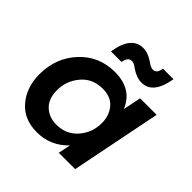

<svg xmlns="http://www.w3.org/2000/svg" viewBox="-194 -905 1070 1070"><g transform="rotate(45 340.5 -370.0)"><path d="M467 -602Q428 -602 384 -632Q362 -650 344 -650Q315 -650 307 -605H224Q246 -746 338 -746Q378 -746 420 -716Q444 -698 462 -698Q491 -698 497 -742H580Q557 -602 467 -602ZM250 6Q148 6 90 -62.5Q32 -131 32 -233Q32 -363 114.5 -451.5Q197 -540 321 -540Q456 -540 502 -429L524 -535H654L547 0H418L433 -73Q358 6 250 6ZM297 -101Q375 -101 423 -156.5Q471 -212 471 -286Q471 -345 437.5 -385.5Q404 -426 339 -426Q259 -426 211.5 -369.5Q164 -313 164 -240Q164 -172 202 -136.5Q240 -101 297 -101Z"/></g></svg>

Font: Argentum Sans Medium
Style: Italic
Weight: 500
Italic angle: -11°
Designer: Julieta Ulanovsky (font), Cristiano Sobral (main changes and remaster)
Foundry: Julieta Ulanovsky (font), Cristiano Sobral (main changes and remaster)
Version: Version 2.007;June 15, 2022;FontCreator 14.0.0.2814 64-bit; 